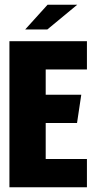

<svg xmlns="http://www.w3.org/2000/svg" viewBox="-20 -795 402 815"><path d="M20 -620H349V-500H174V-393H325L307 -273H174V-120H349V0H20ZM87 -670 182 -775H308L181 -670Z"/></svg>

Font: Smooch Sans Thin Black
Style: Regular
Weight: 900
Version: Version 1.010